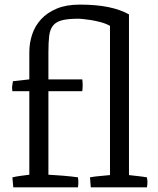

<svg xmlns="http://www.w3.org/2000/svg" viewBox="-20 -805 680 825"><path d="M33.2 -43Q50.3 -46.9 68.1 -49.3Q85.9 -51.8 106 -54.2V-413.1H33.2Q31.2 -425.3 32.2 -434.3Q33.2 -443.4 35.6 -456.1L106 -463.9V-580.6Q106 -620.1 118.2 -657Q130.4 -693.8 156.7 -722.4Q183.1 -751 224.1 -768.1Q265.1 -785.2 322.8 -785.2Q392.6 -785.2 444.6 -774.7Q496.6 -764.2 534.2 -743.2V-52.7Q554.2 -50.3 572.8 -48.3Q591.3 -46.4 611.3 -43Q615.7 -21.5 611.3 0H370.1L366.7 -43Q386.7 -46.9 409.4 -48.6Q432.1 -50.3 452.6 -52.7V-693.8Q435.5 -703.6 412.8 -709.7Q390.1 -715.8 369.6 -719Q349.1 -722.2 334.7 -723.4Q320.3 -724.6 319.3 -724.6Q273.9 -724.6 247.8 -718.3Q221.7 -711.9 208.3 -695.6Q194.8 -679.2 191.4 -651.1Q188 -623 188 -579.1V-463.9H333.5Q336.9 -439 333.5 -413.1H188V-54.2Q202.6 -53.2 219.7 -52.2Q236.8 -51.3 253.9 -49.8Q271 -48.3 286.9 -46.6Q302.7 -44.9 314.9 -43Q318.4 -21.5 314.9 0H37.1Z"/></svg>

Font: Fjord
Style: One
Weight: 400
Designer: Viktoriya Grabowska
Foundry: Viktoriya Grabowska
Version: Version 1.002